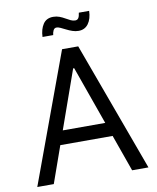

<svg xmlns="http://www.w3.org/2000/svg" viewBox="-97 -988 871 1063"><g transform="rotate(-10 338.0 -456.5)"><path d="M118.2 0H25.4L293 -727.5H383.8L650.4 0H558.6L340.8 -612.3H335ZM152.3 -284.2H524.4V-206.1H152.3ZM401.4 -811.5Q383.8 -811.5 366.7 -817.4Q349.6 -823.2 334 -831.3Q318.4 -839.4 305.4 -845.2Q292.5 -851.1 283.7 -851.1Q271 -851.1 265.1 -838.9Q259.3 -826.7 258.3 -813H198.2Q199.7 -856 218.3 -884.3Q236.8 -912.6 275.4 -912.6Q293.9 -912.6 310.1 -906.5Q326.2 -900.4 340.3 -892.1Q354.5 -883.8 367.4 -877.7Q380.4 -871.6 392.6 -871.6Q404.8 -871.6 410.9 -880.9Q417 -890.1 419.4 -910.6H477.5Q476.1 -865.7 456.3 -838.6Q436.5 -811.5 401.4 -811.5Z"/></g></svg>

Font: Inter V
Style: Weight 400 Optical size 14.0
Weight: 400
Designer: Rasmus Andersson
Foundry: rsms
Version: Version 4.000;git-4fc901f